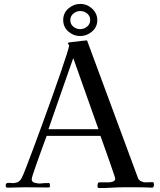

<svg xmlns="http://www.w3.org/2000/svg" viewBox="-20 -953 814 975"><path d="M480 -297Q448 -387 416 -477.5Q384 -568 352 -658Q321 -568 289 -478Q257 -388 226 -297ZM438 -851Q438 -872 422.5 -884.5Q407 -897 387 -897Q368 -897 352.5 -884Q337 -871 337 -850Q337 -830 352.5 -817.5Q368 -805 387 -805Q407 -805 422.5 -818Q438 -831 438 -851ZM762 -15Q762 -2 753 0Q733 -1 712 -1.5Q691 -2 671 -2Q640 -2 609.5 -2Q579 -2 548 0Q532 1 515.5 1.5Q499 2 483 2Q478 2 476.5 -1.5Q475 -5 475 -9L476 -17Q476 -20 478 -23.5Q480 -27 484 -27H533Q542 -27 553.5 -31Q565 -35 565 -46Q565 -49 558 -69.5Q551 -90 541 -119.5Q531 -149 520 -179Q509 -209 501 -232.5Q493 -256 490 -263H217Q214 -254 205 -230.5Q196 -207 185.5 -177Q175 -147 164.5 -118Q154 -89 147.5 -68.5Q141 -48 141 -43Q141 -29 156 -25Q171 -21 181 -21Q191 -21 200.5 -22.5Q210 -24 220 -23Q222 -24 226 -24Q232 -24 233 -17Q234 -10 234 -6Q233 -2 229.5 -1.5Q226 -1 222 -1Q193 -1 163 -1.5Q133 -2 104 -2Q82 -2 61 -1Q40 0 18 0Q9 0 9 -10Q9 -23 18 -24Q27 -25 40 -23.5Q53 -22 67.5 -27Q82 -32 92 -53Q97 -62 112 -101Q127 -140 149 -198.5Q171 -257 195.5 -324.5Q220 -392 244 -459Q268 -526 287.5 -583Q307 -640 319 -677.5Q331 -715 331 -722Q331 -724 328 -727.5Q325 -731 325 -732Q325 -736 328 -737Q338 -739 349 -740Q360 -741 370 -742Q383 -744 396 -745.5Q409 -747 422 -748L681 -48Q685 -38 696.5 -32.5Q708 -27 718 -27Q727 -27 736.5 -27.5Q746 -28 756 -28Q760 -28 761 -23Q762 -18 762 -15ZM474 -850Q474 -816 447.5 -793Q421 -770 387 -770Q353 -770 327 -793Q301 -816 301 -851Q301 -887 327.5 -910Q354 -933 388 -933Q422 -933 448 -909Q474 -885 474 -850Z"/></svg>

Font: Kaisei Tokumin
Style: Regular
Weight: 400
Designer: Font-Kai, 金井和夫
Foundry: KAZUO KANAI
Version: Version 5.003